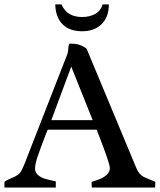

<svg xmlns="http://www.w3.org/2000/svg" viewBox="-22 -842 717 862"><path d="M191.9 -259.8 182.6 -236.3Q160.6 -179.2 147.9 -142.3Q135.3 -105.5 135.3 -85.4Q135.3 -67.9 148.2 -56.6Q161.1 -45.4 178 -40Q194.8 -34.7 219.2 -29.8L228.5 -27.8V0H-2V-25.4Q4.9 -30.8 12 -34.4Q19 -38.1 29.8 -42.5Q46.9 -49.3 57.4 -56.6Q67.9 -64 76.2 -79.6Q81.1 -89.4 86.2 -101.8Q91.3 -114.3 92.8 -118.2L98.6 -133.3L281.2 -601.1Q283.2 -606.4 284.2 -619.6Q284.7 -629.4 285.9 -635.5Q287.1 -641.6 290.5 -646.5Q314.5 -646.5 331.8 -641.6Q349.1 -636.7 366.7 -623.5L590.8 -85.9Q597.2 -70.8 605.5 -61.8Q613.8 -52.7 622.8 -48.1Q631.8 -43.5 647.5 -37.1Q660.6 -32.7 675.3 -25.4L674.3 0H390.1L389.2 -25.4Q412.1 -32.2 428.5 -39.1Q444.8 -45.9 458 -58.1Q471.2 -70.3 471.2 -87.9Q471.2 -107.4 422.4 -232.9Q419.4 -240.2 416.7 -247.1Q414.1 -253.9 412.1 -259.8ZM297.9 -543 208.5 -302.7H394ZM346.7 -765.6Q379.9 -765.6 405 -779.3Q430.2 -793 438.5 -822.3H466.8Q466.8 -766.6 434.6 -734.1Q402.3 -701.7 346.7 -701.7Q289.6 -701.7 258.5 -733.4Q227.5 -765.1 226.1 -822.3H253.9Q267.1 -792.5 290.3 -779.1Q313.5 -765.6 346.7 -765.6Z"/></svg>

Font: Radley
Style: Regular
Weight: 400
Designer: Vernon Adams
Foundry: Vernon Adams
Version: Version 1.003; ttfautohint (v1.6)